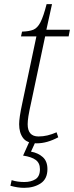

<svg xmlns="http://www.w3.org/2000/svg" viewBox="-20 -679 358 923"><path d="M157 10Q110 10 91 -15.5Q72 -41 72 -82Q72 -97 75.5 -121.5Q79 -146 89 -192L155 -504H81L86 -527Q120 -528 140 -536Q160 -544 174.5 -572Q189 -600 204 -659H230L203 -536H316L310 -504H197L131 -192Q120 -143 116.5 -120Q113 -97 113 -82Q113 -23 165 -23Q187 -23 208 -28Q229 -33 252 -43L260 -19Q206 10 157 10ZM96 224Q65 224 30 214L36 187Q51 192 66.5 194Q82 196 97 196Q129 196 150.5 182.5Q172 169 172 134Q172 105 152 90Q132 75 91 69L126 -9H156L129 50Q163 56 185.5 76Q208 96 208 134Q208 181 175.5 202.5Q143 224 96 224Z"/></svg>

Font: Noto Serif ExtraLight
Style: Italic
Weight: 200
Italic angle: -12°
Designer: Monotype Design Team
Foundry: Monotype Imaging Inc.
Version: Version 2.014; ttfautohint (v1.8.4.7-5d5b)